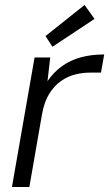

<svg xmlns="http://www.w3.org/2000/svg" viewBox="-20 -752 439 772"><path d="M28 0 119 -521H182L171 -426Q197 -463 230 -486.5Q263 -510 305 -521.5Q347 -533 399 -533L386 -460H341Q312 -460 282 -452.5Q252 -445 225 -426Q198 -407 178 -375Q158 -343 149 -293L98 0ZM191 -564 163 -607 320 -732 360 -676Z"/></svg>

Font: DM Sans 10pt Light
Style: Italic
Weight: 300
Italic angle: -10°
Version: Version 4.004;gftools[0.9.30]